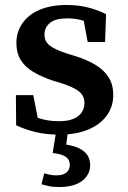

<svg xmlns="http://www.w3.org/2000/svg" viewBox="-20 -528 515 773"><path d="M218 14Q166 14 122.5 3.5Q79 -7 45 -24L44 -145H114L138 -23L89 -22V-72Q115 -58 147 -49Q179 -40 218 -40Q253 -40 275.5 -49.5Q298 -59 309 -75.5Q320 -92 320 -113Q320 -142 298.5 -159.5Q277 -177 227 -193L191 -204Q147 -219 114 -238.5Q81 -258 63.5 -286.5Q46 -315 46 -355Q46 -399 70 -434Q94 -469 139.5 -488.5Q185 -508 249 -508Q294 -508 334 -498Q374 -488 407 -471L403 -359H333L312 -473H355V-427Q331 -441 305.5 -447.5Q280 -454 249 -454Q204 -454 181.5 -436Q159 -418 159 -389Q159 -362 179 -345.5Q199 -329 251 -312L281 -303Q332 -287 366.5 -265.5Q401 -244 418.5 -215Q436 -186 436 -146Q436 -99 410 -63Q384 -27 335.5 -6.5Q287 14 218 14ZM192 88 207 -4H254L244 76L220 51Q259 54 286.5 64Q314 74 328.5 92Q343 110 343 137Q343 175 311 200Q279 225 217 225Q193 225 175.5 221Q158 217 147 214L158 170Q169 173 181 175.5Q193 178 207 178Q234 178 247.5 166.5Q261 155 261 136Q261 115 245 103.5Q229 92 192 88Z"/></svg>

Font: Source Serif 4 SemiBold
Style: Regular
Weight: 600
Designer: Frank Grießhammer
Foundry: Adobe Systems Incorporated
Version: Version 4.004;hotconv 1.0.116;makeotfexe 2.5.65601